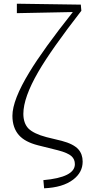

<svg xmlns="http://www.w3.org/2000/svg" viewBox="-20 -814 479 1036"><path d="M218 202C285 199 337 184 375 155C409 129 426 97 426 58C426 31 418 9 403 -8C385 -28 355 -43 313 -54L231 -74C185 -86 152 -102 133 -121C115 -140 106 -167 106 -200C106 -258 133 -334 187 -427C234 -508 312 -618 419 -756L416 -789L71 -794V-743L373 -749C266 -614 188 -506 139 -425C78 -325 47 -246 47 -189C47 -146 59 -111 82 -85C104 -60 138 -42 185 -30L293 -3C328 6 353 17 366 29C378 40 384 54 384 72C384 119 327 148 214 158Z"/></svg>

Font: AllPunType ExtraLight
Style: Regular
Weight: 280
Version: 1.0